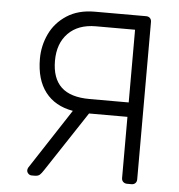

<svg xmlns="http://www.w3.org/2000/svg" viewBox="-51 -748 744 797"><g transform="rotate(5 321.0 -350.0)"><path d="M526 -700Q536 -700 542 -694Q548 -688 548 -678V-22Q548 -12 542 -6Q536 0 526 0H508Q498 0 491.5 -6Q485 -12 485 -22V-277H325L160 -27Q151 -13 144 -6.5Q137 0 122 0H110Q102 0 96 -6Q90 -12 90 -20Q90 -25 93 -31L257 -282Q182 -295 142 -347Q102 -399 102 -486Q102 -540 125 -589Q148 -638 195.5 -669Q243 -700 312 -700ZM485 -640H322Q248 -640 206.5 -597.5Q165 -555 165 -483Q165 -410 203.5 -373.5Q242 -337 322 -337H485Z"/></g></svg>

Font: Rubik AZ
Style: Regular
Weight: 300
Designer: Hubert and Fischer
Foundry: Hubert & Fischer
Version: Version 2.000